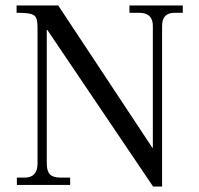

<svg xmlns="http://www.w3.org/2000/svg" viewBox="-20 -680 731 706"><path d="M543 6 154 -570H152V-79Q152 -51 163.5 -39Q175 -27 202 -27H238V0H42V-27H71Q118 -27 118 -79V-576Q118 -601 113.5 -613Q109 -625 92.5 -629Q76 -633 41 -633V-660H194L540 -137H542V-585Q542 -633 491 -633H456V-660H652V-633H622Q576 -633 576 -585V6Z"/></svg>

Font: Frank Ruhl Libre Light
Style: Regular
Weight: 300
Designer: Yanek Iontef
Foundry: Fontef
Version: Version 6.003;gftools[0.9.30]